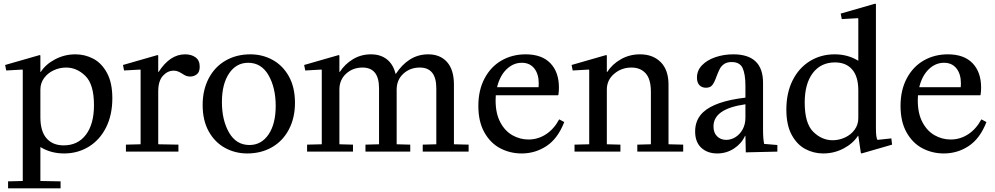

<svg xmlns="http://www.w3.org/2000/svg" viewBox="-20 -826 5420 1046"><path d="M196 -526 200 -524V-434H202Q229 -476 280.5 -503Q332 -530 391 -530Q443 -530 488.5 -506Q534 -482 563 -428.5Q592 -375 592 -291Q592 -200 558 -132Q524 -64 464 -27Q404 10 329 10Q257 10 200 -25V160L310 162V200H24V162L104 160V-445L102 -447L14 -442L8 -472ZM327 -34Q404 -34 448 -92Q492 -150 492 -253Q492 -366 445.5 -412Q399 -458 340 -458Q305 -458 272.5 -443Q240 -428 220 -400.5Q200 -373 200 -338V-187Q200 -111 233.5 -72.5Q267 -34 327 -34Z M842 -40 952 -38V0H666V-38L746 -40V-445L744 -447L656 -442L650 -472L838 -526L842 -524V-434H844Q906 -530 988 -530Q1023 -530 1045.5 -513.5Q1068 -497 1068 -463Q1068 -433 1052 -421Q1036 -409 1016 -409Q1003 -409 993.5 -413Q984 -417 972 -425Q959 -433 949 -437Q939 -441 926 -441Q893 -441 867.5 -413Q842 -385 842 -328Z M1344 -530Q1410 -530 1465.5 -499.5Q1521 -469 1554 -409.5Q1587 -350 1587 -266Q1587 -184 1554 -121Q1521 -58 1462 -24Q1403 10 1327 10Q1261 10 1205.5 -20.5Q1150 -51 1117 -110.5Q1084 -170 1084 -254Q1084 -336 1117 -399Q1150 -462 1209 -496Q1268 -530 1344 -530ZM1339 -36Q1404 -36 1443 -93.5Q1482 -151 1482 -249Q1482 -348 1443 -416Q1404 -484 1332 -484Q1267 -484 1228 -426Q1189 -368 1189 -270Q1189 -171 1228 -103.5Q1267 -36 1339 -36Z M2141 -40 2215 -38V0H1971V-38L2045 -40V-345Q2045 -458 1955 -458Q1902 -458 1865.5 -424.5Q1829 -391 1829 -338V-40L1903 -38V0H1653V-38L1733 -40V-445L1731 -447L1643 -442L1637 -472L1825 -526L1829 -524V-434H1831Q1859 -477 1903 -503.5Q1947 -530 2001 -530Q2053 -530 2087.5 -503Q2122 -476 2135 -424H2137Q2169 -474 2213.5 -502Q2258 -530 2313 -530Q2378 -530 2415.5 -488Q2453 -446 2453 -365V-40L2533 -38V0H2283V-38L2357 -40V-345Q2357 -458 2267 -458Q2214 -458 2177.5 -424.5Q2141 -391 2141 -338Z M2859 -66Q2911 -66 2954.5 -94.5Q2998 -123 3026 -175H3028L3054 -161Q3019 -71 2957.5 -30.5Q2896 10 2822 10Q2759 10 2705.5 -18Q2652 -46 2619 -104.5Q2586 -163 2586 -249Q2586 -335 2620 -399Q2654 -463 2712.5 -496.5Q2771 -530 2844 -530Q2932 -530 2978.5 -481.5Q3025 -433 3025 -349Q3025 -327 3022 -309L3020 -307H2681Q2680 -298 2680 -279Q2680 -208 2705.5 -160Q2731 -112 2772 -89Q2813 -66 2859 -66ZM2914 -351Q2915 -358 2915 -371Q2915 -423 2890.5 -453.5Q2866 -484 2823 -484Q2776 -484 2739.5 -448.5Q2703 -413 2688 -351Z M3282 -526 3286 -524V-434H3288Q3316 -477 3363 -503.5Q3410 -530 3467 -530Q3537 -530 3579.5 -487.5Q3622 -445 3622 -365V-40L3702 -38V0H3452V-38L3526 -40V-325Q3526 -395 3497.5 -426.5Q3469 -458 3420 -458Q3366 -458 3326 -424Q3286 -390 3286 -338V-40L3360 -38V0H3110V-38L3190 -40V-445L3188 -447L3100 -442L3094 -472Z M3811 -215Q3876 -275 4041 -294V-359Q4041 -421 4026 -454.5Q4011 -488 3966 -488Q3941 -488 3925.5 -477.5Q3910 -467 3902 -452Q3894 -437 3884 -411Q3873 -379 3861.5 -363.5Q3850 -348 3826 -348Q3804 -348 3790.5 -362Q3777 -376 3777 -403Q3777 -442 3804.5 -470.5Q3832 -499 3877.5 -514.5Q3923 -530 3975 -530Q4137 -530 4137 -375V-120Q4137 -70 4143 -42L4215 -36V0L4043 4L4041 -86H4039Q4020 -44 3979 -17Q3938 10 3887 10Q3834 10 3800.5 -21Q3767 -52 3767 -110Q3767 -174 3811 -215ZM3936 -64Q3963 -64 3987 -79Q4011 -94 4026 -121.5Q4041 -149 4041 -184V-258Q3952 -245 3909.5 -215Q3867 -185 3867 -137Q3867 -103 3886.5 -83.5Q3906 -64 3936 -64Z M4760 -64 4836 -72 4840 -38 4674 10 4670 8 4656 -86H4654Q4627 -44 4575.5 -17Q4524 10 4465 10Q4413 10 4367.5 -14Q4322 -38 4293 -91.5Q4264 -145 4264 -229Q4264 -320 4298 -388Q4332 -456 4392 -493Q4452 -530 4527 -530Q4599 -530 4656 -495V-725L4654 -727L4566 -722L4560 -752L4748 -806L4752 -804V-126Q4752 -78 4760 -64ZM4516 -62Q4551 -62 4583.5 -77Q4616 -92 4636 -119.5Q4656 -147 4656 -182V-333Q4656 -409 4622.5 -447.5Q4589 -486 4529 -486Q4452 -486 4408 -428Q4364 -370 4364 -267Q4364 -154 4410.5 -108Q4457 -62 4516 -62Z M5159 -66Q5211 -66 5254.5 -94.5Q5298 -123 5326 -175H5328L5354 -161Q5319 -71 5257.5 -30.5Q5196 10 5122 10Q5059 10 5005.5 -18Q4952 -46 4919 -104.5Q4886 -163 4886 -249Q4886 -335 4920 -399Q4954 -463 5012.5 -496.5Q5071 -530 5144 -530Q5232 -530 5278.5 -481.5Q5325 -433 5325 -349Q5325 -327 5322 -309L5320 -307H4981Q4980 -298 4980 -279Q4980 -208 5005.5 -160Q5031 -112 5072 -89Q5113 -66 5159 -66ZM5214 -351Q5215 -358 5215 -371Q5215 -423 5190.5 -453.5Q5166 -484 5123 -484Q5076 -484 5039.5 -448.5Q5003 -413 4988 -351Z"/></svg>

Font: Minipax
Style: Regular
Weight: 400
Designer: Raphaël Ronot, Igor Stepanchenko (Cyrillic)
Foundry: steppetype
Version: Version 1.002